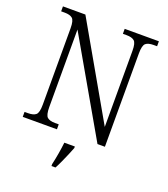

<svg xmlns="http://www.w3.org/2000/svg" viewBox="-165 -829 1019 1166"><g transform="rotate(20 344.5 -246.5)"><path d="M39 0V-32H61Q96 -32 112 -45.5Q128 -59 128 -111V-605Q128 -655 112 -668.5Q96 -682 62 -682H39V-714H184L528 -113V-605Q528 -655 512 -668.5Q496 -682 462 -682H438V-714H659V-682H636Q602 -682 586 -668.5Q570 -655 570 -603V0H522L170 -612V-111Q170 -59 186 -45.5Q202 -32 236 -32H260V0ZM305 208Q313 173 319.5 135Q326 97 330 61H398V71Q390 92 378.5 119Q367 146 354.5 173.5Q342 201 331 221H305Z"/></g></svg>

Font: Noto Serif Ethiopic SemiCondensed Light
Style: Regular
Weight: 300
Width: 4
Designer: Monotype Design Team
Foundry: Monotype Imaging Inc.
Version: Version 2.102; ttfautohint (v1.8.4.7-5d5b)